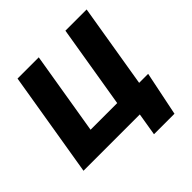

<svg xmlns="http://www.w3.org/2000/svg" viewBox="-223 -911 1249 1249"><g transform="rotate(-45 401.5 -286.0)"><path d="M636.2 0H0.5L121.1 -727.5H316.4L221.7 -156.2H466.8L561.5 -727.5H756.8ZM492.7 156.2 518.6 0H471.7L496.6 -148.4H743.7L681.2 156.2Z"/></g></svg>

Font: Inter 18pt Black
Style: Italic
Weight: 900
Italic angle: -9.3988°
Designer: Rasmus Andersson
Foundry: rsms
Version: Version 4.001;git-66647c0bb